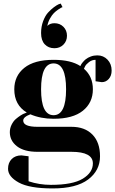

<svg xmlns="http://www.w3.org/2000/svg" viewBox="-20 -840 645 1075"><path d="M280 -505Q377 -505 430 -470Q431 -472 433 -476.5Q435 -481 443 -491Q451 -501 461 -509Q471 -517 488 -523.5Q505 -530 525 -530Q559 -530 582 -506Q605 -482 605 -445Q605 -416 589 -398Q573 -380 550 -380L515 -385V-505Q495 -505 478.5 -492.5Q462 -480 456 -468L450 -455Q500 -412 500 -340Q500 -265 444 -220Q388 -175 280 -175Q208 -175 150 -200Q110 -185 110 -165Q110 -130 190 -130H380Q455 -130 497.5 -86.5Q540 -43 540 35Q540 115 473.5 165Q407 215 275 215Q145 215 85 182Q25 149 25 105Q25 71 45.5 50.5Q66 30 100 30L140 35V175Q200 195 265 195Q387 195 443.5 160.5Q500 126 500 75Q500 10 380 10H190Q115 10 75 -21Q35 -52 35 -100Q35 -122 45 -142Q55 -162 68.5 -173.5Q82 -185 96 -194Q110 -203 120 -206L130 -210Q60 -252 60 -340Q60 -415 116 -460Q172 -505 280 -505ZM210 -340Q210 -195 280 -195Q350 -195 350 -340Q350 -485 280 -485Q210 -485 210 -340ZM320 -820 330 -800Q327 -799 322.5 -797Q318 -795 305 -786Q292 -777 281.5 -766.5Q271 -756 260 -736.5Q249 -717 245 -695Q260 -710 285 -710Q315 -710 335 -690Q355 -670 355 -640Q355 -610 335 -590Q315 -570 285 -570Q251 -570 230.5 -592Q210 -614 210 -655Q210 -691 221.5 -721.5Q233 -752 249 -769.5Q265 -787 281 -799Q297 -811 308 -816Z"/></svg>

Font: Yeseva One
Style: Regular
Weight: 400
Designer: Jovanny Lemonad
Foundry: Jovanny Lemonad
Version: Version 2.000